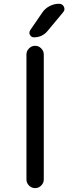

<svg xmlns="http://www.w3.org/2000/svg" viewBox="-20 -1017 361 1017"><path d="M120.1 -66.4V-728.5Q120.1 -747.1 133.8 -760.7Q147.5 -774.4 166 -774.4Q184.6 -774.4 198.2 -760.7Q211.9 -747.1 211.9 -728.5V-66.4Q211.9 -47.9 198.2 -34.2Q184.6 -20.5 166 -20.5Q147.5 -20.5 133.8 -34.2Q120.1 -47.9 120.1 -66.4ZM293 -997.1Q310.5 -997.1 318.4 -981.4Q321.3 -975.6 321.3 -968.8Q321.3 -960 314.5 -952.1L232.4 -853.5Q204.1 -819.3 160.2 -819.3Q145.5 -819.3 138.7 -832Q135.7 -837.9 135.7 -842.8Q135.7 -849.6 139.6 -856.4L203.1 -949.2Q217.8 -971.7 242.2 -984.4Q266.6 -997.1 293 -997.1Z"/></svg>

Font: Gen Jyuu GothicX Regular
Style: Regular
Weight: 400
Designer: [Source Han Sans]
Ryoko NISHIZUKA  (kana & ideographs); Paul D. Hunt (Latin, Greek & Cyrillic); Wenlong ZHANG  (bopomofo
Version: Version 1.002.20150607